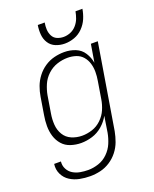

<svg xmlns="http://www.w3.org/2000/svg" viewBox="-172 -839 920 1148"><g transform="rotate(-20 288.0 -265.5)"><path d="M200 213Q232 213 264.5 205.5Q297 198 326.5 179Q356 160 377.5 132.5Q399 105 410.5 73.5Q422 42 428 10L517 -530H473L454 -416Q448 -451 429 -481Q410 -511 376.5 -524.5Q343 -538 305 -538Q273 -538 241 -530Q209 -522 180.5 -503Q152 -484 131 -456.5Q110 -429 98.5 -398Q87 -367 82 -335L64 -225Q58 -191 58 -157Q58 -123 67.5 -92Q77 -61 98 -37Q119 -13 151 -2.5Q183 8 217 8Q252 8 288 -3Q324 -14 353.5 -39.5Q383 -65 401 -98L385 4Q379 37 365.5 69Q352 101 326 126.5Q300 152 266.5 163Q233 174 201 174Q175 174 150 169.5Q125 165 104.5 152.5Q84 140 72.5 118Q61 96 64 70H21Q16 105 30.5 135Q45 165 72.5 182.5Q100 200 133 206.5Q166 213 200 213ZM237 -31Q202 -31 170.5 -44.5Q139 -58 122 -86.5Q105 -115 102.5 -149.5Q100 -184 106 -219L124 -329Q130 -362 144 -394.5Q158 -427 185 -452Q212 -477 245.5 -488Q279 -499 313 -499Q341 -499 366.5 -490.5Q392 -482 409 -462Q426 -442 433.5 -416.5Q441 -391 441 -363Q441 -335 436 -307L418 -197Q413 -165 399.5 -133.5Q386 -102 360 -77Q334 -52 301.5 -41.5Q269 -31 237 -31ZM328 -584Q359 -584 389.5 -595Q420 -606 443.5 -630Q467 -654 479.5 -683.5Q492 -713 497 -744H453Q449 -722 441 -700.5Q433 -679 417 -660.5Q401 -642 379 -633Q357 -624 335 -624Q313 -624 293.5 -632.5Q274 -641 264.5 -660Q255 -679 254 -700.5Q253 -722 257 -744H213Q208 -714 210.5 -684Q213 -654 228.5 -630Q244 -606 271 -595Q298 -584 328 -584Z"/></g></svg>

Font: Iosevka Sparkle Extralight
Style: Italic
Weight: 200
Italic angle: -9°
Designer: Belleve Invis
Foundry: Belleve Invis
Version: Version 4.5.0; ttfautohint (v1.8.3)